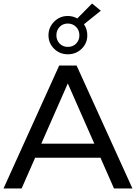

<svg xmlns="http://www.w3.org/2000/svg" viewBox="-21 -1073 774 1093"><path d="M551 -175H179L102 0H-1L316 -700H415L733 0H628ZM516 -255 365 -598 214 -255ZM457 -935Q476 -907 476 -872Q476 -827 444 -795.5Q412 -764 365 -764Q319 -764 287 -795.5Q255 -827 255 -872Q255 -917 287 -949.5Q319 -982 365 -982Q394 -982 419 -968L503 -1053L553 -1012ZM431 -872Q431 -901 412 -920Q393 -939 365 -939Q337 -939 318.5 -920Q300 -901 300 -872Q300 -844 318.5 -825Q337 -806 365 -806Q394 -806 412.5 -825Q431 -844 431 -872Z"/></svg>

Font: APTA Sans Medium
Style: Bold
Weight: 500
Version: Version 7.200